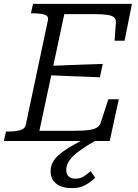

<svg xmlns="http://www.w3.org/2000/svg" viewBox="-39 -730 714 994"><path d="M576 -216 529 0H-19L-8 -49H3Q39 -49 65 -56Q91 -63 95 -86L209 -625Q214 -647 191.5 -654Q169 -661 132 -661H121L132 -710H644L606 -519H554L561 -613Q562 -631 551 -640.5Q540 -650 514 -653.5Q488 -657 445 -657H294L165 -53H349Q392 -53 419.5 -56.5Q447 -60 462.5 -69.5Q478 -79 483 -97L522 -216ZM215 -389Q262 -391 308 -392.5Q354 -394 400.5 -396Q447 -398 493 -399L478 -330Q433 -332 387 -333.5Q341 -335 295.5 -337Q250 -339 204 -341ZM445 -35 465 -7Q416 20 384.5 42Q353 64 335.5 82.5Q318 101 311 117.5Q304 134 304 151Q304 172 316.5 183.5Q329 195 351 195Q377 195 396 182.5Q415 170 430 156L454 190Q430 213 402 228.5Q374 244 334 244Q282 244 252.5 221Q223 198 223 156Q223 132 234 110.5Q245 89 270 68Q295 47 338.5 22Q382 -3 445 -35Z"/></svg>

Font: Roboto Serif Light
Style: Italic
Weight: 300
Italic angle: -10°
Version: Version 1.007